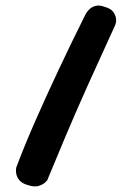

<svg xmlns="http://www.w3.org/2000/svg" viewBox="-20 -679 479 696"><path d="M78 -9Q59 -15 50.5 -25.5Q42 -36 39.5 -46.5Q37 -57 38 -64.5Q39 -72 39 -72Q65 -142 104.5 -232.5Q144 -323 192 -425Q240 -527 291 -629Q291 -629 295 -635Q299 -641 307 -648Q315 -655 328 -658Q341 -661 360 -654Q381 -648 389.5 -637Q398 -626 400 -615Q402 -604 400 -596.5Q398 -589 398 -589Q346 -476 299.5 -372.5Q253 -269 216 -181Q179 -93 151 -25Q151 -25 143.5 -17.5Q136 -10 120 -5Q104 0 78 -9Z"/></svg>

Font: Sour Gummy Black SemiBold
Style: Regular
Weight: 600
Version: Version 1.000